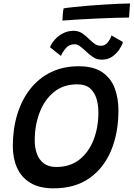

<svg xmlns="http://www.w3.org/2000/svg" viewBox="-20 -1032 750 1078"><path d="M281 25.5Q201.5 25.5 150.8 -5.2Q100 -36 76 -89.5Q52 -143 52 -212Q52 -307.5 76.8 -389Q101.5 -470.5 149 -531.5Q196.5 -592.5 265.2 -626.2Q334 -660 421.5 -660Q505 -660 553.8 -626.8Q602.5 -593.5 623.8 -537.5Q645 -481.5 645 -412.5Q645 -286.5 604 -187.5Q563 -88.5 482 -31.5Q401 25.5 281 25.5ZM296 -94.5Q373.5 -94.5 426 -136Q478.5 -177.5 505.5 -247.2Q532.5 -317 532.5 -401.5Q532.5 -441 522 -477Q511.5 -513 485.8 -535.8Q460 -558.5 414 -558.5Q335.5 -558.5 282.5 -515Q229.5 -471.5 202.2 -399.8Q175 -328 175 -243Q175 -203 187 -169.2Q199 -135.5 225.5 -115Q252 -94.5 296 -94.5ZM261 -766.5Q268.5 -788 287.5 -809.2Q306.5 -830.5 333.5 -844.8Q360.5 -859 392.5 -859Q421.5 -859 442 -844.8Q462.5 -830.5 479.5 -813.5Q494.5 -798.5 510.2 -786.8Q526 -775 546.5 -775Q569 -775 583.8 -792.5Q598.5 -810 606 -833L670.5 -796Q666.5 -781 652 -757.5Q637.5 -734 612.2 -715.5Q587 -697 551.5 -697Q522.5 -697 500 -713Q477.5 -729 459 -747Q443.5 -761.5 428.8 -772.5Q414 -783.5 398 -783.5Q368 -783.5 349.2 -761Q330.5 -738.5 322 -718ZM704.5 -933.5Q673.5 -933.5 627 -932Q580.5 -930.5 527.5 -928.2Q474.5 -926 423 -922.8Q371.5 -919.5 330.5 -916.5Q331 -933.5 332.5 -951.2Q334 -969 337 -985Q356.5 -988.5 392.8 -992.2Q429 -996 473.2 -999.8Q517.5 -1003.5 563 -1006.2Q608.5 -1009 647.2 -1010.8Q686 -1012.5 710 -1012.5Z"/></svg>

Font: Grandstander Medium
Style: Italic
Weight: 500
Italic angle: -15°
Designer: Tyler Finck
Foundry: Etcetera Type Co
Version: Version 1.200; ttfautohint (v1.8.3)